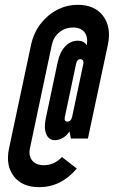

<svg xmlns="http://www.w3.org/2000/svg" viewBox="-20 -765 471 795"><path d="M142 10Q232.5 10 298 -67L236.5 -115Q205.5 -81 161 -81Q129 -81 113.2 -100.5Q97.5 -120 104 -151L194.5 -579Q201.5 -611.5 225.5 -631.2Q249.5 -651 282.5 -651Q314.5 -651 329.8 -631.5Q345 -612 339.5 -577.5Q327 -596.5 303 -596.5Q272.5 -596.5 250.2 -573.2Q228 -550 219 -508.5L169.5 -274.5Q161 -235 171.5 -209.8Q182 -184.5 208 -184.5Q224.5 -184.5 242 -195.2Q259.5 -206 267.5 -221.5L273.5 -191.5H344L426.5 -579Q442 -652 407.2 -698.5Q372.5 -745 302.5 -745Q256 -745 215.8 -723.8Q175.5 -702.5 147.2 -665.2Q119 -628 108.5 -579L17.5 -151Q2.5 -80 37.2 -35Q72 10 142 10ZM259 -261.5Q244.5 -261.5 248.5 -280.5L295 -500.5Q299 -520 313 -520Q320 -520 323.5 -514.2Q327 -508.5 325 -500.5L278.5 -280.5Q274 -261.5 259 -261.5Z"/></svg>

Font: League Gothic SemiCondensed Italic
Style: Regular
Weight: 400
Width: 4
Designer: The League of Moveable Type
Version: Version 1.600; ttfautohint (v1.8.3)